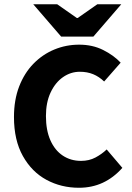

<svg xmlns="http://www.w3.org/2000/svg" viewBox="-20 -875 622 907"><path d="M353 12Q269 12 199.5 -25.5Q130 -63 88 -138Q46 -213 46 -322Q46 -403 70.5 -466.5Q95 -530 138 -574Q181 -618 236.5 -641Q292 -664 354 -664Q417 -664 467 -639Q517 -614 550 -579L472 -490Q448 -513 420 -524.5Q392 -536 357 -536Q314 -536 277.5 -510.5Q241 -485 219 -438Q197 -391 197 -327Q197 -260 218 -212.5Q239 -165 276.5 -140Q314 -115 363 -115Q401 -115 431 -131Q461 -147 484 -169L558 -82Q516 -35 465 -11.5Q414 12 353 12ZM269 -702 137 -855H250L343 -790H347L440 -855H553L421 -702Z"/></svg>

Font: Source Sans 3 ExtraLight
Style: Bold
Weight: 700
Version: Version 3.052;hotconv 1.1.0;makeotfexe 2.6.0